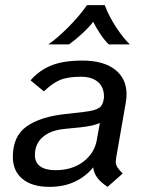

<svg xmlns="http://www.w3.org/2000/svg" viewBox="-20 -717 569 748"><path d="M433 -105Q431 -93 431 -88Q431 -75 437.5 -65Q444 -55 458 -41L399 11Q373 -6 359.5 -24Q346 -42 343 -65Q315 -30 272 -9.5Q229 11 173 11Q105 11 67.5 -20Q30 -51 30 -106Q30 -187 84.5 -225Q139 -263 237 -273L307 -281Q351 -286 366.5 -297Q382 -308 385 -336V-334Q387 -374 363.5 -396Q340 -418 295 -418Q243 -418 213 -405Q183 -392 151 -361L99 -404Q134 -444 181 -462.5Q228 -481 301 -481Q383 -481 428 -446Q473 -411 473 -350Q473 -334 470 -317ZM357 -171 369 -238Q347 -227 294 -221L234 -215Q178 -210 147 -183.5Q116 -157 116 -113Q116 -84 136.5 -69Q157 -54 196 -54Q261 -54 304.5 -87Q348 -120 357 -171ZM319 -697H388Q404 -654 433 -610Q462 -566 486 -544H404Q387 -560 370.5 -585Q354 -610 343 -632Q328 -612 300.5 -586.5Q273 -561 249 -544H168Q201 -566 245 -610Q289 -654 319 -697Z"/></svg>

Font: KoHo Medium
Style: Italic
Weight: 500
Italic angle: -10°
Designer: Cadson Demak & Katatrad Team
Foundry: Cadson Demak Co.,Ltd.
Version: Version 1.000